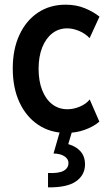

<svg xmlns="http://www.w3.org/2000/svg" viewBox="-20 -559 470 816"><path d="M261.7 5.9Q194.3 5.9 143.1 -28.1Q91.8 -62 63 -123.5Q34.2 -185.1 34.2 -268.1Q34.2 -349.6 62.5 -410.6Q90.8 -471.7 141.4 -505.4Q191.9 -539.1 258.8 -539.1Q303.7 -539.1 340.1 -524.2Q376.5 -509.3 402.8 -488.3L360.8 -397Q341.8 -417 315.7 -427.7Q289.6 -438.5 265.6 -438.5Q229.5 -438.5 202.1 -417.2Q174.8 -396 159.4 -357.4Q144 -318.8 144 -266.6Q144 -214.8 159.2 -176Q174.3 -137.2 201.9 -116Q229.5 -94.7 266.6 -94.7Q293 -94.7 319.6 -106Q346.2 -117.2 361.3 -136.2L402.3 -42Q377 -20.5 340.1 -7.3Q303.2 5.9 261.7 5.9ZM184.1 237.3V176.3Q229.5 178.2 250.2 167Q271 155.8 271 133.3Q271 117.2 254.6 105.7Q238.3 94.2 207.5 93.3L234.4 0H286.1L262.2 80.1L255.9 50.3Q293.9 57.1 317.6 79.6Q341.3 102.1 341.3 139.6Q341.3 184.6 303.5 211.4Q265.6 238.3 184.1 237.3Z"/></svg>

Font: Reddit Sans Condensed SemiBold
Style: Regular
Weight: 600
Designer: Stephen Hutchings
Foundry: Reddit
Version: Version 1.014